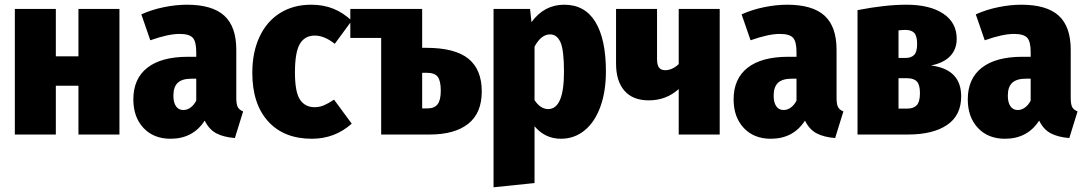

<svg xmlns="http://www.w3.org/2000/svg" viewBox="-20 -571 4611 815"><path d="M313 0V-207H217V0H43V-533H217V-332H313V-533H487V0Z M1012 -98 977 15Q928 11 897.5 -5.5Q867 -22 849 -59Q799 18 704 18Q632 18 589 -28Q546 -74 546 -149Q546 -237 605.5 -283.5Q665 -330 778 -330H813V-350Q813 -395 798 -411Q783 -427 742 -427Q694 -427 618 -400L580 -510Q624 -530 675.5 -540.5Q727 -551 773 -551Q881 -551 932 -504.5Q983 -458 983 -360V-156Q983 -129 989 -117Q995 -105 1012 -98ZM813 -144V-237H793Q753 -237 734.5 -219.5Q716 -202 716 -165Q716 -136 727 -120Q738 -104 758 -104Q775 -104 789.5 -115Q804 -126 813 -144Z M1473 -483 1401 -385Q1357 -420 1316 -420Q1274 -420 1253 -385Q1232 -350 1232 -263Q1232 -180 1253.5 -148Q1275 -116 1315 -116Q1336 -116 1354 -123.5Q1372 -131 1398 -148L1473 -46Q1401 18 1304 18Q1185 18 1118 -56Q1051 -130 1051 -262Q1051 -349 1081.5 -414.5Q1112 -480 1168.5 -515.5Q1225 -551 1301 -551Q1353 -551 1395 -534Q1437 -517 1473 -483Z M2025 -183Q2025 -91 1967.5 -45.5Q1910 0 1804 0H1598V-410H1467V-533H1772V-368H1789Q1911 -368 1968 -322Q2025 -276 2025 -183ZM1851 -186Q1851 -228 1838 -245Q1825 -262 1792 -262H1772V-111H1796Q1824 -111 1837.5 -128.5Q1851 -146 1851 -186Z M2552 -268Q2552 -183 2528.5 -118Q2505 -53 2461.5 -17.5Q2418 18 2361 18Q2294 18 2249 -35V206L2075 224V-533H2230L2236 -477Q2290 -551 2375 -551Q2463 -551 2507.5 -477.5Q2552 -404 2552 -268ZM2374 -266Q2374 -359 2359 -392Q2344 -425 2315 -425Q2277 -425 2249 -373V-146Q2274 -108 2307 -108Q2374 -108 2374 -266Z M3035 -533V0H2861V-193Q2808 -145 2734 -145Q2666 -145 2630.5 -186Q2595 -227 2595 -301V-533H2769V-321Q2769 -295 2777.5 -284Q2786 -273 2804 -273Q2819 -273 2834 -280Q2849 -287 2861 -299V-533Z M3560 -98 3525 15Q3476 11 3445.5 -5.5Q3415 -22 3397 -59Q3347 18 3252 18Q3180 18 3137 -28Q3094 -74 3094 -149Q3094 -237 3153.5 -283.5Q3213 -330 3326 -330H3361V-350Q3361 -395 3346 -411Q3331 -427 3290 -427Q3242 -427 3166 -400L3128 -510Q3172 -530 3223.5 -540.5Q3275 -551 3321 -551Q3429 -551 3480 -504.5Q3531 -458 3531 -360V-156Q3531 -129 3537 -117Q3543 -105 3560 -98ZM3361 -144V-237H3341Q3301 -237 3282.5 -219.5Q3264 -202 3264 -165Q3264 -136 3275 -120Q3286 -104 3306 -104Q3323 -104 3337.5 -115Q3352 -126 3361 -144Z M4060 -162Q4060 -81 4000 -40.5Q3940 0 3834 0H3620V-528Q3738 -551 3827 -551Q3927 -551 3984 -513Q4041 -475 4041 -406Q4041 -362 4013.5 -333Q3986 -304 3932 -293Q4060 -277 4060 -162ZM3794 -442V-325H3824Q3848 -325 3860.5 -338Q3873 -351 3873 -384Q3873 -418 3861 -431Q3849 -444 3824 -444Q3806 -444 3794 -442ZM3885 -176Q3885 -211 3872 -225Q3859 -239 3830 -239H3794V-110H3831Q3858 -110 3871.5 -124.5Q3885 -139 3885 -176Z M4554 -98 4519 15Q4470 11 4439.5 -5.5Q4409 -22 4391 -59Q4341 18 4246 18Q4174 18 4131 -28Q4088 -74 4088 -149Q4088 -237 4147.5 -283.5Q4207 -330 4320 -330H4355V-350Q4355 -395 4340 -411Q4325 -427 4284 -427Q4236 -427 4160 -400L4122 -510Q4166 -530 4217.5 -540.5Q4269 -551 4315 -551Q4423 -551 4474 -504.5Q4525 -458 4525 -360V-156Q4525 -129 4531 -117Q4537 -105 4554 -98ZM4355 -144V-237H4335Q4295 -237 4276.5 -219.5Q4258 -202 4258 -165Q4258 -136 4269 -120Q4280 -104 4300 -104Q4317 -104 4331.5 -115Q4346 -126 4355 -144Z"/></svg>

Font: Fira Sans Condensed ExtraBold
Style: Regular
Weight: 800
Width: 3
Designer: Carrois Corporate & Edenspiekermann AG
Foundry: Carrois Corporate GbR & Edenspiekermann AG
Version: Version 4.203